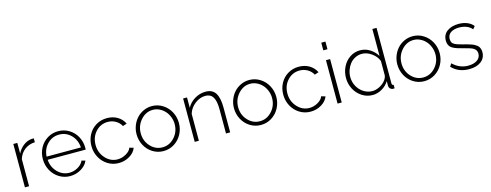

<svg xmlns="http://www.w3.org/2000/svg" viewBox="-24 -1472 5687 2223"><g transform="rotate(-15 2819.5 -360.0)"><path d="M324.2 -475.1Q254.4 -472.7 201.7 -432.9Q148.9 -393.1 127.9 -325.2V0H78.1V-520H126V-392.1Q152.8 -446.8 197.8 -481.2Q242.7 -515.6 293 -521Q306.2 -522 324.2 -522Z M619.6 9.8Q548.3 9.8 489 -27.1Q429.7 -64 396.2 -126.5Q362.8 -189 362.8 -262.2Q362.8 -335 395.8 -396Q428.7 -457 487.1 -492.9Q545.4 -528.8 616.7 -528.8Q688.5 -528.8 747.3 -492.4Q806.2 -456.1 838.9 -395Q871.6 -334 871.6 -262.2Q871.6 -245.1 870.6 -240.2H415Q421.4 -150.4 481 -90.1Q540.5 -29.8 621.6 -29.8Q675.8 -29.8 723.9 -57.9Q772 -85.9 791 -129.9L835 -118.2Q812.5 -62.5 752 -26.4Q691.4 9.8 619.6 9.8ZM412.6 -278.8H823.7Q817.4 -370.1 758.8 -429Q700.2 -487.8 617.7 -487.8Q534.7 -487.8 476.1 -428.5Q417.5 -369.1 412.6 -278.8Z M1202.1 9.8Q1130.9 9.8 1071.5 -27.1Q1012.2 -64 978.8 -126.5Q945.3 -189 945.3 -262.2Q945.3 -335.4 977.8 -396.5Q1010.3 -457.5 1069.3 -493.2Q1128.4 -528.8 1201.2 -528.8Q1271.5 -528.8 1325.7 -496.8Q1379.9 -464.8 1407.2 -408.2L1358.4 -392.1Q1335.4 -435.1 1292.7 -459.5Q1250 -483.9 1199.2 -483.9Q1113.3 -483.9 1054.2 -420.2Q995.1 -356.4 995.1 -262.2Q995.1 -168.5 1055.7 -101.8Q1116.2 -35.2 1200.2 -35.2Q1253.9 -35.2 1303 -64Q1352.1 -92.8 1364.3 -130.9L1413.1 -117.2Q1393.1 -62 1333.7 -26.1Q1274.4 9.8 1202.1 9.8Z M1485.4 -258.8Q1485.4 -313 1504.9 -362.5Q1524.4 -412.1 1558.1 -448.7Q1591.8 -485.4 1639.2 -507.1Q1686.5 -528.8 1739.3 -528.8Q1809.1 -528.8 1867.9 -491.9Q1926.8 -455.1 1960 -393.1Q1993.2 -331.1 1993.2 -258.8Q1993.2 -187 1960.2 -125.5Q1927.2 -64 1868.7 -27.1Q1810.1 9.8 1739.3 9.8Q1668 9.8 1609.4 -27.1Q1550.8 -64 1518.1 -125.5Q1485.4 -187 1485.4 -258.8ZM1942.4 -259.8Q1942.4 -304.7 1926 -346.2Q1909.7 -387.7 1882.3 -417.7Q1855 -447.8 1817.6 -465.8Q1780.3 -483.9 1739.3 -483.9Q1656.2 -483.9 1595.7 -416.7Q1535.2 -349.6 1535.2 -256.8Q1535.2 -164.6 1594.7 -99.9Q1654.3 -35.2 1738.3 -35.2Q1822.3 -35.2 1882.3 -101.1Q1942.4 -167 1942.4 -259.8Z M2538.1 0H2488.3V-290Q2488.3 -390.1 2459.5 -436.5Q2430.7 -482.9 2369.1 -482.9Q2302.7 -482.9 2242.9 -436.5Q2183.1 -390.1 2163.1 -321.8V0H2113.3V-520H2160.2V-396Q2191.9 -455.6 2253.2 -492.2Q2314.5 -528.8 2383.3 -528.8Q2465.3 -528.8 2501.7 -470.9Q2538.1 -413.1 2538.1 -298.8Z M2652.8 -258.8Q2652.8 -313 2672.4 -362.5Q2691.9 -412.1 2725.6 -448.7Q2759.3 -485.4 2806.6 -507.1Q2854 -528.8 2906.7 -528.8Q2976.6 -528.8 3035.4 -491.9Q3094.2 -455.1 3127.4 -393.1Q3160.6 -331.1 3160.6 -258.8Q3160.6 -187 3127.7 -125.5Q3094.7 -64 3036.1 -27.1Q2977.5 9.8 2906.7 9.8Q2835.4 9.8 2776.9 -27.1Q2718.3 -64 2685.5 -125.5Q2652.8 -187 2652.8 -258.8ZM3109.9 -259.8Q3109.9 -304.7 3093.5 -346.2Q3077.1 -387.7 3049.8 -417.7Q3022.5 -447.8 2985.1 -465.8Q2947.8 -483.9 2906.7 -483.9Q2823.7 -483.9 2763.2 -416.7Q2702.6 -349.6 2702.6 -256.8Q2702.6 -164.6 2762.2 -99.9Q2821.8 -35.2 2905.8 -35.2Q2989.7 -35.2 3049.8 -101.1Q3109.9 -167 3109.9 -259.8Z M3501.5 9.8Q3430.2 9.8 3370.8 -27.1Q3311.5 -64 3278.1 -126.5Q3244.6 -189 3244.6 -262.2Q3244.6 -335.4 3277.1 -396.5Q3309.6 -457.5 3368.7 -493.2Q3427.7 -528.8 3500.5 -528.8Q3570.8 -528.8 3625 -496.8Q3679.2 -464.8 3706.5 -408.2L3657.7 -392.1Q3634.8 -435.1 3592 -459.5Q3549.3 -483.9 3498.5 -483.9Q3412.6 -483.9 3353.5 -420.2Q3294.4 -356.4 3294.4 -262.2Q3294.4 -168.5 3355 -101.8Q3415.5 -35.2 3499.5 -35.2Q3553.2 -35.2 3602.3 -64Q3651.4 -92.8 3663.6 -130.9L3712.4 -117.2Q3692.4 -62 3633.1 -26.1Q3573.7 9.8 3501.5 9.8Z M3825.7 -638.2V-730H3875.5V-638.2ZM3825.7 0V-520H3875.5V0Z M3996.1 -258.8Q3996.1 -331.1 4026.6 -392.8Q4057.1 -454.6 4112.3 -491.7Q4167.5 -528.8 4234.9 -528.8Q4298.8 -528.8 4352.3 -494.6Q4405.8 -460.4 4438 -407.2V-730H4488.3V-65.9Q4488.3 -42.5 4509.3 -41V0Q4489.7 1.5 4484.9 1Q4467.3 -2 4455.1 -15.6Q4442.9 -29.3 4442.9 -45.9V-104Q4411.1 -52.2 4357.4 -21.2Q4303.7 9.8 4246.1 9.8Q4175.8 9.8 4117.7 -28.6Q4059.6 -66.9 4027.8 -128.4Q3996.1 -189.9 3996.1 -258.8ZM4438 -174.8V-346.2Q4417.5 -402.8 4360.6 -443.4Q4303.7 -483.9 4246.1 -483.9Q4202.1 -483.9 4164.1 -464.6Q4126 -445.3 4100.8 -413.6Q4075.7 -381.8 4061.3 -341.3Q4046.9 -300.8 4046.9 -257.8Q4046.9 -198.7 4074.5 -147.7Q4102.1 -96.7 4150.1 -65.9Q4198.2 -35.2 4254.9 -35.2Q4291.5 -35.2 4332.3 -53.7Q4373 -72.3 4403.3 -105.2Q4433.6 -138.2 4438 -174.8Z M4610.8 -258.8Q4610.8 -313 4630.4 -362.5Q4649.9 -412.1 4683.6 -448.7Q4717.3 -485.4 4764.6 -507.1Q4812 -528.8 4864.7 -528.8Q4934.6 -528.8 4993.4 -491.9Q5052.2 -455.1 5085.4 -393.1Q5118.7 -331.1 5118.7 -258.8Q5118.7 -187 5085.7 -125.5Q5052.7 -64 4994.1 -27.1Q4935.5 9.8 4864.7 9.8Q4793.5 9.8 4734.9 -27.1Q4676.3 -64 4643.6 -125.5Q4610.8 -187 4610.8 -258.8ZM5067.9 -259.8Q5067.9 -304.7 5051.5 -346.2Q5035.2 -387.7 5007.8 -417.7Q4980.5 -447.8 4943.1 -465.8Q4905.8 -483.9 4864.7 -483.9Q4781.7 -483.9 4721.2 -416.7Q4660.6 -349.6 4660.6 -256.8Q4660.6 -164.6 4720.2 -99.9Q4779.8 -35.2 4863.8 -35.2Q4947.8 -35.2 5007.8 -101.1Q5067.9 -167 5067.9 -259.8Z M5402.8 9.8Q5273.9 9.8 5194.8 -75.2L5217.8 -109.9Q5298.3 -32.2 5400.9 -32.2Q5468.8 -32.2 5509.8 -60.5Q5550.8 -88.9 5550.8 -138.2Q5550.8 -182.1 5511.2 -205.1Q5483.9 -220.7 5402.3 -241.2Q5398.4 -242.2 5390.1 -244.1H5389.6L5389.2 -244.6H5388.7H5388.2H5387.7L5387.2 -245.1H5386.7Q5351.1 -254.4 5328.4 -261.7Q5305.7 -269 5283.9 -280Q5262.2 -291 5250.5 -304Q5238.8 -316.9 5231.7 -335.2Q5224.6 -353.5 5224.6 -377.9Q5224.6 -450.7 5278.3 -489.7Q5332 -528.8 5415.5 -528.8Q5475.1 -528.8 5521 -509.3Q5566.9 -489.7 5591.8 -456.1L5564.5 -423.8Q5541 -454.6 5500.5 -470.7Q5460 -486.8 5411.6 -486.8Q5351.1 -486.8 5311.8 -461.7Q5272.5 -436.5 5272.5 -383.8Q5272.5 -371.1 5275.4 -360.8Q5278.3 -350.6 5282.5 -342.8Q5286.6 -335 5296.4 -327.9Q5306.2 -320.8 5314.2 -316.2Q5322.3 -311.5 5338.9 -305.9Q5355.5 -300.3 5367.7 -296.9Q5379.9 -293.5 5402.8 -287.1Q5434.6 -279.3 5452.4 -274.2Q5470.2 -269 5494.4 -261.2Q5518.6 -253.4 5531.7 -246.3Q5544.9 -239.3 5559.8 -228.8Q5574.7 -218.3 5582 -206.3Q5589.4 -194.3 5594.5 -178.5Q5599.6 -162.6 5599.6 -143.1Q5599.6 -72.3 5545.9 -31.2Q5492.2 9.8 5402.8 9.8Z"/></g></svg>

Font: Rawline Light
Style: Regular
Weight: 300
Designer: Matt McInerney, Pablo Impallari, Rodrigo Fuenzalida
Foundry: Matt McInerney, Pablo Impallari, Rodrigo Fuenzalida
Version: Version 4.020;PS 004.020;hotconv 1.0.88;makeotf.lib2.5.64775